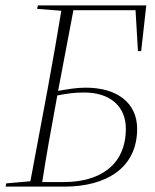

<svg xmlns="http://www.w3.org/2000/svg" viewBox="-20 -694 578 714"><path d="M188 -311 193 -339C228 -346 257 -350 293 -350C392 -350 448 -296 448 -216C448 -75 345 -17 218 -17H137C152 -115 170 -213 188 -311ZM118 -661 208 -654C192 -557 175 -459 157 -362L93 -20L3 -12L1 0H219C376 0 490 -70 490 -215C490 -311 416 -368 299 -368C262 -368 232 -362 196 -356L253 -656H484L493 -504H505L524 -674H121Z"/></svg>

Font: Source Serif 4 Display Light
Style: Italic
Weight: 300
Italic angle: -12°
Designer: Frank Grießhammer
Foundry: Adobe Systems Incorporated
Version: Version 4.004;hotconv 1.0.117;makeotfexe 2.5.65602